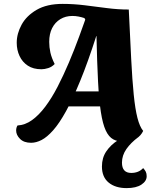

<svg xmlns="http://www.w3.org/2000/svg" viewBox="-20 -709 794 987"><path d="M140 25Q103 25 83 5Q63 -15 63 -38Q63 -53 70 -64Q109 -66 144.5 -91.5Q180 -117 213 -161Q246 -205 276 -263Q306 -321 334 -387Q362 -453 387.5 -522.5Q413 -592 437 -660H642Q649 -512 654.5 -404Q660 -296 667.5 -222Q675 -148 686.5 -103Q698 -58 716 -36Q705 -12 680.5 4Q656 20 619 20Q586 20 562.5 7.5Q539 -5 523.5 -38.5Q508 -72 498.5 -133Q489 -194 484 -290Q479 -386 476 -524H475Q432 -390 393 -295Q354 -200 319.5 -137.5Q285 -75 253.5 -39.5Q222 -4 194 10.5Q166 25 140 25ZM631 258Q573 258 538.5 229.5Q504 201 504 147Q504 102 526.5 69Q549 36 584 13.5Q619 -9 658 -22L691 -4Q652 25 629.5 57.5Q607 90 607 127Q607 180 655 180Q673 180 688.5 174Q704 168 716 155Q725 165 729.5 174Q734 183 734 197Q734 222 707 240Q680 258 631 258ZM288 -162 294 -239H555L557 -162ZM193 -353Q151 -353 123 -371.5Q95 -390 80.5 -421Q66 -452 66 -489Q66 -536 91 -582Q116 -628 168.5 -658.5Q221 -689 302 -689Q358 -689 415 -682Q472 -675 529 -667.5Q586 -660 642 -660L531 -566L419 -607L414 -616Q399 -621 383.5 -624Q368 -627 352 -627Q317 -627 290 -610.5Q263 -594 248 -564.5Q233 -535 233 -494Q233 -466 239 -439Q245 -412 261 -380Q247 -365 228 -359Q209 -353 193 -353Z"/></svg>

Font: Sansita Swashed Light
Style: Bold
Weight: 700
Version: Version 1.003